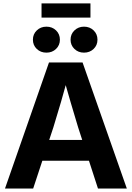

<svg xmlns="http://www.w3.org/2000/svg" viewBox="-20 -1088 761 1108"><path d="M8.8 0 262.7 -727.5H456.5L711.9 0H545.4L430.7 -353.5Q409.7 -422.9 387.5 -498.3Q365.2 -573.7 339.8 -668H379.4Q353.5 -573.7 331.5 -498Q309.6 -422.4 288.1 -353.5L171.4 0ZM169.4 -160.6V-280.3H551.3V-160.6ZM464.8 -784.2Q431.6 -784.2 409.4 -805.7Q387.2 -827.1 387.2 -858.9Q387.2 -891.1 409.7 -912.6Q432.1 -934.1 464.8 -934.1Q498 -934.1 520.3 -912.6Q542.5 -891.1 542.5 -858.9Q542.5 -827.1 520.3 -805.7Q498 -784.2 464.8 -784.2ZM248 -784.2Q214.4 -784.2 192.1 -805.7Q169.9 -827.1 169.9 -858.9Q169.9 -891.1 192.4 -912.6Q214.8 -934.1 248 -934.1Q281.2 -934.1 303.5 -912.6Q325.7 -891.1 325.7 -858.9Q325.7 -827.1 303.5 -805.7Q281.2 -784.2 248 -784.2ZM502 -1068.4V-986.3H219.7V-1068.4Z"/></svg>

Font: Inter 28pt
Style: Bold
Weight: 700
Designer: Rasmus Andersson
Foundry: rsms
Version: Version 4.001;git-66647c0bb